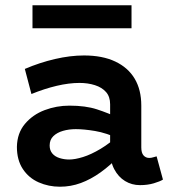

<svg xmlns="http://www.w3.org/2000/svg" viewBox="-20 -693 648 727"><path d="M510 8Q479 8 453.5 -7.5Q428 -23 412.5 -52.5Q397 -82 397 -124V-298Q397 -327 381.5 -344.5Q366 -362 339.5 -370.5Q313 -379 281 -379Q241 -379 194.5 -368Q148 -357 99 -337L74 -432Q130 -456 188 -469.5Q246 -483 298 -483Q368 -483 416.5 -460Q465 -437 490 -395Q515 -353 515 -293V-135Q515 -114 523.5 -104.5Q532 -95 545 -95Q553 -95 560.5 -97.5Q568 -100 573 -101L597 -13Q586 -6 562.5 1Q539 8 510 8ZM207 14Q164 14 126.5 -2.5Q89 -19 66.5 -53Q44 -87 44 -137Q45 -189 74.5 -224Q104 -259 149 -276Q194 -293 243 -293Q304 -293 347 -279Q390 -265 435 -244V-166Q382 -190 340 -197Q298 -204 267 -204Q241 -204 218.5 -197.5Q196 -191 182 -177.5Q168 -164 168 -142Q168 -124 178 -112Q188 -100 205.5 -94.5Q223 -89 242 -89Q264 -89 294.5 -98.5Q325 -108 361 -129.5Q397 -151 435 -186L432 -103Q398 -67 361 -40.5Q324 -14 286 0Q248 14 207 14ZM478 -673V-586H103V-673Z"/></svg>

Font: BioRhyme
Style: Bold
Weight: 700
Designer: Aoife Mooney
Foundry: Aoife Mooney Type
Version: Version 1.600;gftools[0.9.33]